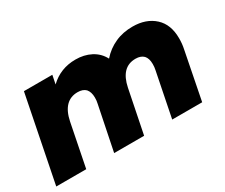

<svg xmlns="http://www.w3.org/2000/svg" viewBox="-95 -803 1235 1054"><g transform="rotate(-30 522.5 -275.5)"><path d="M808 -551C865 -551 911 -535 946 -503C981 -471 998 -426 998 -367C998 -345 996 -323 991 -300L932 0H742L798 -280C801 -293 802 -305 802 -318C802 -342 796 -360 785 -372C773 -384 756 -390 734 -390C673 -390 635 -351 619 -273L564 0H374L431 -280C434 -291 435 -304 435 -317C435 -341 429 -359 418 -372C406 -384 389 -390 367 -390C306 -390 267 -350 251 -271L197 0H7L115 -542H295L284 -487C329 -530 383 -551 446 -551C482 -551 514 -544 543 -529C572 -514 594 -492 609 -463C634 -492 664 -514 698 -529C731 -544 768 -551 808 -551Z"/></g></svg>

Font: My Font
Style: Italic
Weight: 500
Designer: Julieta Ulanovsky
Foundry: Julieta Ulanovsky
Version: ""